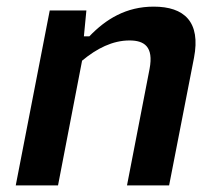

<svg xmlns="http://www.w3.org/2000/svg" viewBox="-20 -559 660 579"><path d="M490 0 565 -384.5C586 -493.5 535.5 -539 443.5 -539C360.5 -539 299.5 -501.5 249.5 -449.5H233L240.5 -527.5H130L27.5 0H155L227.5 -376C272 -413 319.5 -437 370.5 -437C414.5 -437 444 -419 431 -351L363 0Z"/></svg>

Font: Monaspace Neon SemiBold
Style: Italic
Weight: 600
Italic angle: -11°
Designer: Riley Cran & the Lettermatic Team
Foundry: Lettermatic
Version: Version 1.200 (Monaspace Neon)